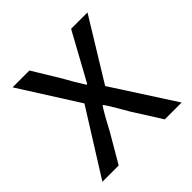

<svg xmlns="http://www.w3.org/2000/svg" viewBox="-135 -601 716 716"><g transform="rotate(-45 223.0 -243.0)"><path d="M172.9 -253.9 25.9 -485.8H114.7L179.7 -378.9Q190.4 -358.9 202.6 -338.4Q214.8 -317.9 227.5 -297.9H231.4Q242.7 -317.9 253.7 -338.4Q264.6 -358.9 275.9 -378.9L334.5 -485.8H420.9L273.4 -245.1L431.6 0H342.8L271.5 -112.8Q258.8 -134.8 245.8 -157Q232.9 -179.2 218.8 -200.2H214.8Q201.7 -179.2 189.7 -157.7Q177.7 -136.2 165.5 -112.8L99.6 0H13.7Z"/></g></svg>

Font: Pyidaungsu Numbers
Style: Regular
Weight: 400
Designer: Sun Tun
Foundry: MCF
Version: Version 2.053; ttfautohint (v1.8.2)